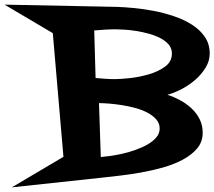

<svg xmlns="http://www.w3.org/2000/svg" viewBox="-130 -685 925 828"><path d="M774.4 -454.1Q774.4 -421.9 756.3 -392.6Q738.3 -363.3 710.9 -339.8Q683.6 -316.4 651.4 -299.8Q619.1 -283.2 591.8 -276.4Q619.1 -267.6 646.5 -252.9Q673.8 -238.3 695.8 -217.8Q717.8 -197.3 731 -170.9Q744.1 -144.5 744.1 -112.3Q744.1 -73.2 720.2 -44.9Q696.3 -16.6 657.7 3.9Q619.1 24.4 571.8 37.6Q524.4 50.8 477.1 59.1Q429.7 67.4 387.7 72.3Q345.7 77.1 319.3 80.1L-79.1 123L143.6 -8.8L97.7 -542L-110.4 -665L376 -655.3Q405.3 -654.3 446.8 -650.4Q488.3 -646.5 532.2 -638.2Q576.2 -629.9 619.6 -615.2Q663.1 -600.6 697.8 -578.6Q732.4 -556.6 753.4 -525.9Q774.4 -495.1 774.4 -454.1ZM611.3 -454.1Q611.3 -476.6 597.7 -492.7Q584 -508.8 561.5 -520.5Q539.1 -532.2 512.2 -539.6Q485.4 -546.9 458 -551.3Q430.7 -555.7 407.2 -557.1Q383.8 -558.6 369.1 -558.6Q345.7 -558.6 322.3 -557.1Q298.8 -555.7 276.4 -553.7L282.2 -348.6Q302.7 -346.7 323.7 -345.2Q344.7 -343.8 365.2 -343.8Q388.7 -343.8 429.7 -348.1Q470.7 -352.5 511.2 -364.3Q551.8 -376 581.5 -397.5Q611.3 -418.9 611.3 -454.1ZM558.6 -130.9Q558.6 -153.3 543.5 -170.4Q528.3 -187.5 504.9 -199.7Q481.4 -211.9 452.1 -219.7Q422.9 -227.5 394 -231.9Q365.2 -236.3 340.3 -238.3Q315.4 -240.2 299.8 -240.2H296.9L304.7 -7.8Q319.3 -8.8 344.2 -12.2Q369.1 -15.6 397.5 -22Q425.8 -28.3 454.6 -38.6Q483.4 -48.8 506.3 -62Q529.3 -75.2 543.9 -92.3Q558.6 -109.4 558.6 -130.9Z"/></svg>

Font: Fontdiner Swanky
Style: Regular
Weight: 400
Designer: Font Diner, Inc
Foundry: Font Diner, Inc
Version: Version 1.001